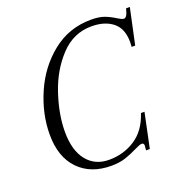

<svg xmlns="http://www.w3.org/2000/svg" viewBox="-120 -750 835 870"><g transform="rotate(-20 298.0 -315.0)"><path d="M445 -22Q445 -35 434 -35Q425 -35 401 -23Q369 -7 340 2.5Q311 12 272 12Q173 12 115 -48Q57 -108 57 -216Q57 -315 100 -414Q143 -513 223.5 -577.5Q304 -642 411 -642Q450 -642 475 -632.5Q500 -623 525 -607Q533 -602 540.5 -598.5Q548 -595 553 -595Q565 -595 572 -616L578 -636H596L559 -463H542Q543 -471 543 -486Q543 -551 504.5 -582Q466 -613 402 -613Q315 -613 252.5 -546.5Q190 -480 158 -384Q126 -288 126 -204Q126 -115 165 -66Q204 -17 272 -17Q342 -17 398 -53.5Q454 -90 479 -167H496L461 0H443L444 -14Z"/></g></svg>

Font: Arapey
Style: Italic
Weight: 400
Italic angle: -12°
Designer: Eduardo Rodriguez Tunni
Foundry: Eduardo Rodriguez Tunni
Version: Version 3.000